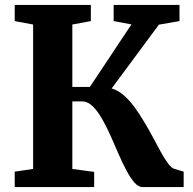

<svg xmlns="http://www.w3.org/2000/svg" viewBox="-20 -763 788 783"><path d="M40 0V-63L115 -74V-663L40 -677V-743H350.5V-677L275 -663V-408.5H346.5L516 -663.5L443.5 -677V-743H712V-677L628 -662.5L435.5 -402.5Q462.5 -394 485.8 -373.5Q509 -353 529.2 -325.2Q549.5 -297.5 567 -267.5Q587.5 -234 604.8 -201Q622 -168 637.2 -140.8Q652.5 -113.5 665.8 -95.8Q679 -78 691 -74.5L729 -63V0H561.5Q544.5 0 528.2 -18.5Q512 -37 495.8 -67.5Q479.5 -98 463.5 -135Q447.5 -172 431.5 -208Q415 -245.5 396.5 -277.8Q378 -310 357.8 -329.8Q337.5 -349.5 315 -349.5H275V-74L364 -62V0Z"/></svg>

Font: Merriweather 20pt ExtraBold
Style: Regular
Weight: 800
Version: Version 2.100